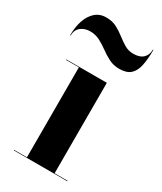

<svg xmlns="http://www.w3.org/2000/svg" viewBox="-193 -774 710 841"><g transform="rotate(30 162.0 -353.5)"><path d="M231 -460V-2.5H296.5V0H26V-2.5H91V-457.5H26V-460ZM246.5 -540Q217.5 -540 194 -552Q170.5 -564 149.5 -579.5Q128.5 -595 105.8 -607Q83 -619 56 -619Q27.5 -619 8.8 -603.5Q-10 -588 -10 -560H-12.5Q-12.5 -602.5 -1 -635.8Q10.5 -669 32.5 -688Q54.5 -707 86.5 -707Q117 -707 139.8 -695Q162.5 -683 182.2 -667.5Q202 -652 222.2 -640Q242.5 -628 267 -628Q299.5 -628 316.2 -643.8Q333 -659.5 333 -687H335.5Q335.5 -639.5 328.5 -606.8Q321.5 -574 302.5 -557Q283.5 -540 246.5 -540Z"/></g></svg>

Font: Bodoni Moda 72pt
Style: Bold
Weight: 700
Designer: Owen Earl
Foundry: indestructible type
Version: Version 2.004